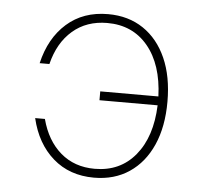

<svg xmlns="http://www.w3.org/2000/svg" viewBox="-45 -589 689 648"><g transform="rotate(5 300.0 -265.0)"><path d="M296 12Q213 12 157 -37Q101 -86 81 -171H114Q133 -99 180 -58.5Q227 -18 296 -18Q382 -18 433.5 -80.5Q485 -143 489 -250H292V-280H489Q485 -388 433.5 -450Q382 -512 296 -512Q226 -512 178.5 -471Q131 -430 113 -357H80Q100 -443 156 -492.5Q212 -542 296 -542Q365 -542 415.5 -508Q466 -474 493.5 -412Q521 -350 521 -265Q521 -180 493.5 -118Q466 -56 415.5 -22Q365 12 296 12Z"/></g></svg>

Font: Geist Mono Thin
Style: Regular
Weight: 100
Monospace: yes
Designer: Basement.studio, Andrés Briganti, Mateo Zaragoza
Foundry: Basement.studio, Vercel, Andrés Briganti, Guido Ferreyra, Mateo Zaragoza
Version: Version 1.500; ttfautohint (v1.8.4.7-5d5b)